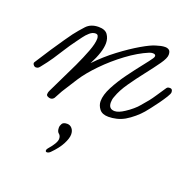

<svg xmlns="http://www.w3.org/2000/svg" viewBox="-115 -439 745 745"><g transform="rotate(20 257.5 -66.5)"><path d="M94 3Q89 3 83 0Q77 -3 77 -8Q77 -16 80 -22Q91 -46 108.5 -81Q126 -116 143.5 -153.5Q161 -191 173.5 -224Q186 -257 186 -277Q186 -283 183.5 -288.5Q181 -294 173 -294Q161 -294 149.5 -284Q138 -274 129 -261.5Q120 -249 114 -241Q94 -214 80 -191.5Q66 -169 51.5 -147.5Q37 -126 16 -100Q13 -96 9.5 -93.5Q6 -91 0 -91Q-6 -91 -10.5 -97Q-15 -103 -12 -108Q10 -143 31 -174.5Q52 -206 68 -229Q84 -252 90 -260Q107 -282 125.5 -302Q144 -322 176 -322Q203 -322 213.5 -307Q224 -292 224 -272Q224 -236 194 -179Q231 -218 273.5 -250Q316 -282 353 -303.5Q390 -325 409 -330Q418 -333 427.5 -335Q437 -337 445 -337Q455 -337 461.5 -332Q468 -327 468 -313Q468 -299 450 -273.5Q432 -248 406.5 -215.5Q381 -183 358 -150Q335 -117 325 -88Q322 -81 321 -74.5Q320 -68 320 -63Q320 -36 345 -36Q361 -36 385 -52Q399 -61 412.5 -72.5Q426 -84 433 -93Q448 -110 457.5 -122Q467 -134 476.5 -148.5Q486 -163 501 -185Q504 -190 507 -192Q510 -194 517 -194Q528 -194 528 -180Q528 -174 519 -159.5Q510 -145 497.5 -127.5Q485 -110 473.5 -95.5Q462 -81 457 -75Q446 -62 429.5 -48Q413 -34 396 -24Q380 -15 363 -11Q346 -7 330 -7Q304 -7 292.5 -22Q281 -37 281 -54Q281 -80 298.5 -113.5Q316 -147 340.5 -180.5Q365 -214 386.5 -241Q408 -268 416 -280Q418 -283 419 -285.5Q420 -288 420 -290Q420 -298 408 -298Q402 -298 394 -295Q353 -278 308.5 -245Q264 -212 226.5 -173.5Q189 -135 167 -101L127 -38Q122 -30 118 -21.5Q114 -13 109 -5Q103 3 94 3ZM167 197Q160 204 153 204Q147 204 147 198Q147 194 151 189Q180 156 180 139Q180 126 172 120Q164 114 164 98Q164 90 169 81.5Q174 73 190 73Q202 73 210 82.5Q218 92 218 107Q218 123 205.5 147Q193 171 167 197Z"/></g></svg>

Font: Ms Madi
Style: Regular
Weight: 400
Designer: Robert E. Leuschke
Foundry: Robert E. Leuschke
Version: Version 1.010; ttfautohint (v1.8.3)